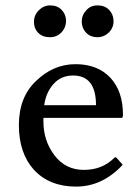

<svg xmlns="http://www.w3.org/2000/svg" viewBox="-20 -680 511 712"><path d="M283 -599Q283 -624 300 -642Q316 -660 342 -660Q368 -660 384 -644Q400 -628 401 -604Q402 -578 384 -560Q366 -542 341 -542Q316 -542 300 -558Q284 -574 283 -599ZM166 -660Q192 -660 208 -644Q224 -628 225 -604Q225 -578 208 -560Q191 -542 165 -542Q138 -542 122 -558Q106 -574 106 -599Q106 -624 124 -642Q142 -660 166 -660ZM336 -290Q336 -400 251 -400Q206 -400 178 -368Q150 -336 144 -290ZM431 -243H141V-230Q141 -158 182 -104Q223 -50 291 -50Q359 -50 403 -94Q406 -97 408 -97Q410 -97 413 -94L435 -69Q360 12 262 12Q164 12 106 -50Q50 -112 50 -216Q50 -320 114 -380Q178 -442 260 -442Q342 -442 389 -392Q436 -342 436 -254Q436 -243 431 -243Z"/></svg>

Font: Lusitana
Style: Regular
Weight: 400
Designer: Ana Paula Megda
Foundry: Ana Paula Megda
Version: Version 1.001; ttfautohint (v1.4.1)